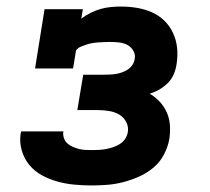

<svg xmlns="http://www.w3.org/2000/svg" viewBox="-20 -558 640 586"><path d="M260 8Q233 8 206.5 5.5Q180 3 155 -4Q130 -11 108 -23Q86 -35 70 -54Q54 -73 46.5 -98.5Q39 -124 43 -150Q44 -152 44 -154Q44 -156 45 -157H174Q174 -157 174 -156.5Q174 -156 173 -155Q172 -145 175.5 -135.5Q179 -126 186 -120Q193 -114 202 -110Q211 -106 220.5 -103.5Q230 -101 240 -100.5Q250 -100 260 -100Q271 -100 281.5 -100.5Q292 -101 303 -103Q314 -105 324.5 -108.5Q335 -112 345 -118Q355 -124 361.5 -133.5Q368 -143 370 -154Q373 -170 365.5 -185Q358 -200 344.5 -208Q331 -216 314 -219Q297 -222 280 -222H216L234 -330H298Q307 -330 316.5 -330.5Q326 -331 335 -332.5Q344 -334 353.5 -337.5Q363 -341 371 -346.5Q379 -352 384.5 -360.5Q390 -369 391 -378Q394 -391 387 -403Q380 -415 368.5 -421Q357 -427 343 -428.5Q329 -430 315 -430Q306 -430 297 -429.5Q288 -429 279.5 -428.5Q271 -428 262 -426.5Q253 -425 244 -422Q235 -419 226.5 -415.5Q218 -412 212 -404L203 -349H87L116 -530H233L228 -501Q241 -511 256 -518.5Q271 -526 286.5 -530.5Q302 -535 318 -536.5Q334 -538 349 -538Q374 -538 398 -534Q422 -530 443.5 -520.5Q465 -511 481.5 -495Q498 -479 508 -457.5Q518 -436 520.5 -412Q523 -388 519 -363Q517 -348 511 -333Q505 -318 493.5 -306Q482 -294 467.5 -285.5Q453 -277 437 -272Q454 -262 467.5 -247.5Q481 -233 489 -215Q497 -197 498.5 -176.5Q500 -156 497 -135Q493 -111 481 -87.5Q469 -64 449 -47Q429 -30 405.5 -19.5Q382 -9 357.5 -2.5Q333 4 308.5 6Q284 8 260 8Z"/></svg>

Font: Iosevka Slab XBdExObl
Style: Regular
Weight: 800
Width: 7
Italic angle: -9°
Monospace: yes
Designer: Belleve Invis
Foundry: Belleve Invis
Version: Version 11.1.0; ttfautohint (v1.8.3)